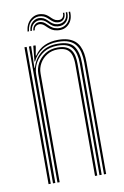

<svg xmlns="http://www.w3.org/2000/svg" viewBox="-84 -779 537 829"><g transform="rotate(-10 185.0 -364.5)"><path d="M303.5 0V-490Q303.5 -514.2 299.1 -534Q294.8 -553.8 284.1 -568.2Q273.5 -582.8 254.6 -590.5Q235.8 -598.2 206.5 -598.2Q165.8 -598.2 137.5 -580.1Q109.2 -562 95 -531.8H92.5L99.2 -600H109V-593L102.2 -556H104.5Q123 -582.8 149.4 -594.6Q175.8 -606.5 208.2 -606.5Q233.2 -606.5 251.4 -600.9Q269.5 -595.2 281.4 -585.1Q293.2 -575 300.2 -560.6Q307.2 -546.2 310.1 -528.6Q313 -511 313 -490.5V0ZM60.5 0V-600H70.2V0ZM99.5 0V-476.5Q99.5 -500.5 111.6 -522.8Q123.8 -545 146.5 -559.6Q169.2 -574.2 201.2 -574.2Q222.8 -574.2 237 -568.1Q251.2 -562 259.4 -550.8Q267.5 -539.5 270.8 -523.9Q274 -508.2 274 -489V0H264.2V-489Q264.2 -512.8 258.9 -530Q253.5 -547.2 239.6 -556.6Q225.8 -566 200.2 -566Q173.8 -566 153.2 -553.5Q132.8 -541 121.1 -520.6Q109.5 -500.2 109.5 -476.8L109.2 0ZM80 0V-600H89.8L87.5 -505.2H89.8Q100.2 -543.5 129.8 -567Q159.2 -590.5 204.2 -590.2Q256.2 -590.2 274.9 -563.9Q293.5 -537.5 293.5 -489.8V0H283.8V-489.5Q283.8 -534.2 266.5 -558.2Q249.2 -582.2 202.8 -582.2Q167.2 -582.2 142.1 -566.8Q117 -551.2 103.6 -526.9Q90.2 -502.5 90.2 -476.5V0ZM85.5 -664.5Q88.5 -697.2 109.2 -715.2Q130 -733.2 156.8 -728.5Q169.2 -726.5 177.6 -721Q186 -715.5 192.5 -708.9Q199 -702.2 206 -697Q213 -691.8 222.8 -690.5Q236.5 -688.5 243.6 -696.2Q250.8 -704 249.8 -717.5H256Q257 -699.8 247.6 -689.4Q238.2 -679 221 -681Q210.2 -682.2 202.8 -687.5Q195.2 -692.8 188.8 -699.2Q182.2 -705.8 174.6 -711.5Q167 -717.2 155.5 -719.5Q132.2 -724.2 113.4 -709Q94.5 -693.8 91.8 -664.5ZM98.2 -664.5Q100.2 -689.8 116.5 -703.2Q132.8 -716.8 153.2 -712Q164 -709.8 171.2 -704.1Q178.5 -698.5 184.9 -691.9Q191.2 -685.2 199.1 -680Q207 -674.8 219 -673.2Q238 -671.2 250.8 -682.9Q263.5 -694.5 262.5 -717.5H268.8Q270.5 -690.8 255.8 -676Q241 -661.2 217.2 -664Q204.8 -665.5 196.6 -670.9Q188.5 -676.2 182.2 -682.9Q176 -689.5 169 -695Q162 -700.5 151.5 -702.8Q133.8 -706 120.1 -695.4Q106.5 -684.8 104.5 -664.5ZM110.8 -664.5Q112.2 -680.8 123.5 -689.6Q134.8 -698.5 150 -695.2Q159.5 -693 166.1 -687.6Q172.8 -682.2 179.1 -675.6Q185.5 -669 193.8 -663.6Q202 -658.2 215 -656.2Q242 -652.5 259.4 -670Q276.8 -687.5 275.2 -717.5H281.5Q283.8 -683 263.8 -662.9Q243.8 -642.8 212.8 -647.5Q199.5 -649.2 190.6 -654.5Q181.8 -659.8 175.1 -666.1Q168.5 -672.5 162.4 -678Q156.2 -683.5 148.5 -685.8Q137.5 -689 127.8 -683.4Q118 -677.8 117.2 -664.5Z"/></g></svg>

Font: Big Shoulders Inline Text Thin ExtraLight
Style: Regular
Weight: 250
Version: Version 2.002